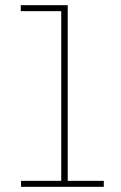

<svg xmlns="http://www.w3.org/2000/svg" viewBox="-20 -720 465 740"><path d="M61 0V-23H216V-677H60V-700H241V-23H380V0Z"/></svg>

Font: MuseoModerno Thin
Style: Regular
Weight: 100
Designer: Pablo Cosgaya, Héctor Gatti, Marcela Romero, and the Authors of The MuseoModerno Project.
Foundry: Omnibus-Type Team
Version: Version 1.003